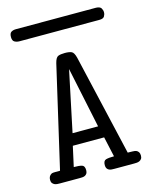

<svg xmlns="http://www.w3.org/2000/svg" viewBox="-119 -880 763 959"><g transform="rotate(-15 262.5 -400.5)"><path d="M23 -769Q23 -789 33 -795Q43 -801 57 -801H472Q492 -800 498 -790Q504 -780 504 -769Q504 -758 498 -748Q492 -738 472 -738H59Q45 -738 34 -744Q23 -750 23 -769ZM27 -30Q27 -50 44 -59Q49 -61 62.5 -61Q76 -61 87 -61L208 -585Q215 -613 227.5 -618Q240 -623 262 -623Q285 -623 297 -617.5Q309 -612 316 -584L437 -61Q448 -61 461.5 -60.5Q475 -60 480 -58Q497 -51 497 -30Q497 -19 492.5 -13Q488 -7 481.5 -4Q475 -1 467.5 -0.5Q460 0 454 0H352Q345 0 337.5 -0.5Q330 -1 324 -4Q318 -7 314 -13Q310 -19 310 -30Q310 -53 324.5 -57Q339 -61 366 -61L343 -165H181L158 -61Q185 -61 199.5 -57Q214 -53 214 -30Q214 -19 210 -13Q206 -7 200 -4Q194 -1 186.5 -0.5Q179 0 172 0H70Q64 0 56.5 -0.5Q49 -1 42.5 -4Q36 -7 31.5 -13Q27 -19 27 -30ZM328 -226 262 -540 196 -226Z"/></g></svg>

Font: CMU Typewriter Custom
Style: Regular
Weight: 500
Monospace: yes
Version: Version 0.7.0